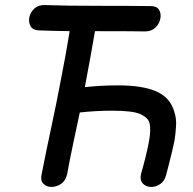

<svg xmlns="http://www.w3.org/2000/svg" viewBox="-20 -737 761 758"><path d="M144 -47Q139 -24 151.5 -11.5Q164 1 183.5 1Q203 1 221 -11Q239 -23 245 -49Q249 -71 255.5 -105Q262 -139 270 -175.5Q278 -212 284.5 -243.5Q291 -275 295 -293Q360 -300 424 -300Q502 -300 533 -287Q564 -273 570 -252Q577 -227 568 -178Q559 -128 537 -51Q531 -27 543 -13.5Q555 0 574.5 1Q594 2 612 -10Q630 -22 636 -47Q640 -61 646.5 -87Q653 -113 659.5 -139.5Q666 -166 669 -182Q673 -207 675 -238.5Q677 -270 668 -296Q652 -352 597.5 -376Q543 -400 446 -400Q381 -400 315 -393Q339 -520 355 -614Q494 -614 552 -613Q578 -613 593.5 -628Q609 -643 613 -663Q617 -683 608 -698Q599 -713 575 -713Q497 -714 366 -714Q234 -714 158 -717Q132 -718 116 -703.5Q100 -689 96 -669.5Q92 -650 100.5 -634Q109 -618 133 -617Q186 -615 255 -614Q248 -570 238.5 -517.5Q229 -465 219 -415Q209 -365 202 -328Q193 -285 182.5 -234.5Q172 -184 161.5 -134.5Q151 -85 144 -47Z"/></svg>

Font: Balsamiq Sans
Style: Italic
Weight: 400
Italic angle: -12°
Designer: Michael Angeles
Foundry: Balsamiq SRL
Version: Version 1.020; ttfautohint (v1.8.4.7-5d5b);gftools[0.9.26]